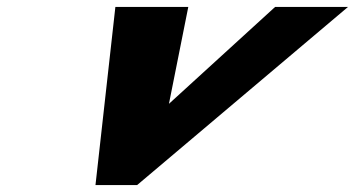

<svg xmlns="http://www.w3.org/2000/svg" viewBox="-20 -533 1022 553"><path d="M522.3 -513H312.3L255 0H375L982.3 -513H772.3L466.6 -234Z"/></svg>

Font: Hussar
Style: BdWodka
Weight: 700
Foundry: Cannot Into Space Fonts
Version: Version 2.00